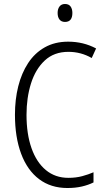

<svg xmlns="http://www.w3.org/2000/svg" viewBox="-20 -933 528 963"><path d="M323 -673Q251 -673 204.5 -629.5Q158 -586 135.5 -514.5Q113 -443 113 -357Q113 -261 138 -190Q163 -119 210 -80Q257 -41 323 -41Q361 -41 392.5 -49.5Q424 -58 449 -69V-18Q423 -5 390.5 2.5Q358 10 318 10Q235 10 176 -34.5Q117 -79 86 -162Q55 -245 55 -358Q55 -434 71.5 -500Q88 -566 121 -616.5Q154 -667 204.5 -695.5Q255 -724 322 -724Q398 -724 462 -690L440 -642Q386 -673 323 -673ZM306 -913Q325 -913 334 -900.5Q343 -888 343 -868Q343 -823 306 -823Q288 -823 278.5 -835Q269 -847 269 -868Q269 -888 278.5 -900.5Q288 -913 306 -913Z"/></svg>

Font: Noto Sans Sinhala Condensed Light
Style: Regular
Weight: 300
Width: 3
Designer: Jelle Bosma - Monotype Design Team
Foundry: Monotype Imaging Inc.
Version: Version 2.006; ttfautohint (v1.8.4.7-5d5b)